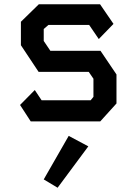

<svg xmlns="http://www.w3.org/2000/svg" viewBox="-20 -569 640 900"><path d="M162 -549H449L512 -457L443 -386L398 -452H207L185 -433V-377L216 -331H451L526 -220V-84L450 0H124L74 -77L143 -147L175 -99H405L418 -115V-200L396 -232H161L78 -357V-467ZM250 311 394 117 302 68 185 272Z"/></svg>

Font: Kode Mono SemiBold
Style: Regular
Weight: 600
Monospace: yes
Designer: Isa Ozler
Foundry: Kadena LLC
Version: Version 1.206;gftools[0.9.28]